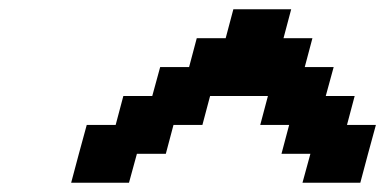

<svg xmlns="http://www.w3.org/2000/svg" viewBox="-20 -895 832 415"><path d="M633.8 -500H758.8Q764.2 -520.5 775.4 -562.3Q786.6 -604 792.5 -625H730L746.6 -687.5H684.1L701.2 -750H638.7L655.3 -812.5H592.8L609.4 -875H484.4L467.8 -812.5H405.3L388.7 -750H326.2L309.1 -687.5H246.6L230 -625H167.5Q161.6 -604 150.4 -562.3Q139.2 -520.5 133.8 -500H258.8L275.9 -562.5H338.4L355 -625H417.5L434.1 -687.5H559.1L542.5 -625H605L588.4 -562.5H650.9Z"/></svg>

Font: Faithful 32x
Style: Oblique
Weight: 400
Foundry: Faithful Resource Pack
Version: Version 1.0; January 27, 2023